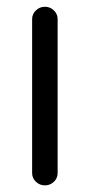

<svg xmlns="http://www.w3.org/2000/svg" viewBox="-20 -559 271 579"><path d="M76.9 -501.5Q76.9 -516.6 88.3 -527.6Q99.6 -538.6 115.5 -538.6Q131.1 -538.6 142.5 -527.6Q153.8 -516.6 153.8 -501.5V-36.9Q153.8 -21.7 142.6 -10.9Q131.3 0 115.5 0Q99.6 0 88.3 -10.9Q76.9 -21.7 76.9 -36.9Z"/></svg>

Font: Tecnico
Style: Grueso
Weight: 700
Version: Version 1.3